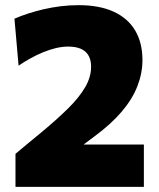

<svg xmlns="http://www.w3.org/2000/svg" viewBox="-20 -724 618 744"><path d="M40 0V-128Q65.5 -149.5 91 -170.5Q116.5 -191.5 142 -212.5Q201.5 -262 244.2 -304.2Q287 -346.5 310 -386Q333 -425.5 333 -465.5Q333 -504 310.8 -523.8Q288.5 -543.5 244 -543.5Q220.5 -543.5 196 -537.5Q171.5 -531.5 147 -521.5Q122.5 -511.5 98.5 -498.2Q74.5 -485 52 -469.5L36 -651.5Q59.5 -662 88 -671.2Q116.5 -680.5 148.5 -688Q180.5 -695.5 215 -699.8Q249.5 -704 285 -704Q365 -704 420.2 -678.8Q475.5 -653.5 503.8 -605.8Q532 -558 532 -491.5Q532 -440.5 512.5 -390.2Q493 -340 451.8 -291.5Q410.5 -243 346 -195.5L254.5 -127L232 -164H348Q395.5 -164 443 -164Q490.5 -164 537.5 -164V0Z"/></svg>

Font: Commissioner Thin ExtraBold
Style: Regular
Weight: 800
Version: Version 1.000